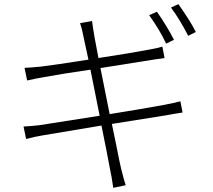

<svg xmlns="http://www.w3.org/2000/svg" viewBox="-20 -863 1040 936"><path d="M828.1 -668.9 790 -650.4Q757.8 -718.8 707 -789.1L745.1 -805.7Q793 -737.3 828.1 -668.9ZM469.7 -531.2 514.6 -306.6Q677.7 -333 779.3 -351.6Q827.1 -360.4 859.4 -369.1L870.1 -314.5Q860.4 -313.5 833 -308.6Q805.7 -303.7 789.1 -300.8Q760.7 -296.9 525.4 -258.8Q535.2 -213.9 545.4 -162.1Q555.7 -110.4 561.5 -81.5Q567.4 -52.7 569.3 -45.9Q585.9 21.5 592.8 40L532.2 52.7Q522.5 -12.7 516.6 -37.1Q502.9 -112.3 474.6 -251Q315.4 -224.6 188.5 -203.1Q147.5 -196.3 107.4 -185.5L94.7 -246.1Q131.8 -248 173.8 -252.9Q214.8 -258.8 465.8 -298.8L420.9 -523.4Q279.3 -502.9 185.5 -485.4Q161.1 -481.4 112.3 -470.7L99.6 -532.2Q126 -533.2 177.7 -538.1Q250 -546.9 411.1 -572.3Q398.4 -632.8 386.7 -685.5Q380.9 -719.7 370.1 -750L428.7 -760.7Q429.7 -750 433.6 -726.1Q437.5 -702.1 438.5 -696.3Q438.5 -692.4 441.4 -678.7Q444.3 -665 449.7 -634.8Q455.1 -604.5 460 -580.1Q614.3 -603.5 711.9 -622.1Q746.1 -627.9 771.5 -635.7L782.2 -580.1Q773.4 -579.1 721.7 -571.3ZM813.5 -826.2 849.6 -842.8Q909.2 -758.8 934.6 -707L897.5 -688.5Q854.5 -771.5 813.5 -826.2Z"/></svg>

Font: Gen Shin Gothic Monospace Light
Style: Regular
Weight: 300
Designer: [Source Han Sans]
Ryoko NISHIZUKA  (kana & ideographs); Paul D. Hunt (Latin, Greek & Cyrillic); Wenlong ZHANG  (bopomofo
Version: Version 1.002.20150607